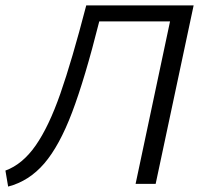

<svg xmlns="http://www.w3.org/2000/svg" viewBox="-23 -678 748 708"><path d="M295 -658H691L551 0H477L604 -599H343Q290 -388 243 -264Q196 -140 140 -75Q84 -10 7 10L-3 -49Q60 -72 108.5 -141.5Q157 -211 199.5 -332.5Q242 -454 295 -658Z"/></svg>

Font: LXGW Bright GB
Style: Italic
Weight: 400
Italic angle: -12°
Designer: Christian Thalmann (Catharsis Fonts)
Foundry: LXGW / Christian Thalmann (Catharsis Fonts) / Fontworks Inc.
Version: Version 5.510